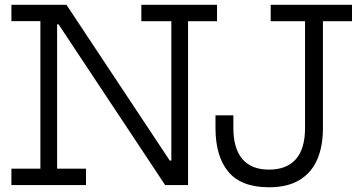

<svg xmlns="http://www.w3.org/2000/svg" viewBox="-20 -772 1502 801"><path d="M668.9 0 170.2 -752H257.2L755.9 0ZM27.6 -683.9V-752H256.6L255.6 -670.5H218.2V-68.4H338.8V0H27.6V-68.4H148.5V-683.9ZM569.7 -683.6V-752H885.4V-683.6H764.5V0H669.9L643.4 -102.4H694.8V-683.6ZM1102.6 9.3Q986.9 9.3 932.9 -55.1Q879 -119.5 879 -238.3V-290.8H953.6V-238.3Q953.6 -152.7 991.1 -108.5Q1028.6 -64.4 1101.9 -64.4Q1175.9 -64.4 1214.3 -107.9Q1252.6 -151.4 1252.6 -238.3V-683.6H1109.3V-752H1448.5V-683.6H1327.2V-237.6Q1327.2 -160.4 1302.8 -105.2Q1278.3 -50 1228.3 -20.3Q1178.4 9.3 1102.6 9.3Z"/></svg>

Font: Hepta Slab ExtraLight
Style: Regular
Weight: 200
Designer: Michael LaGattuta
Foundry: Michael LaGattuta
Version: Version 1.100